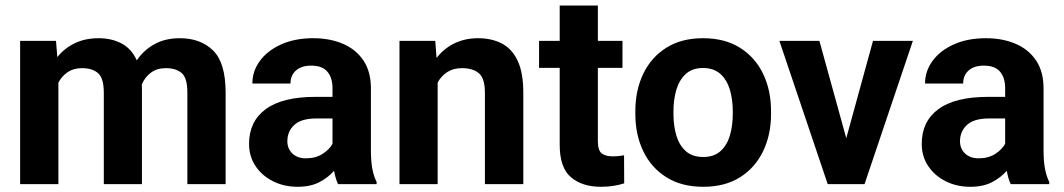

<svg xmlns="http://www.w3.org/2000/svg" viewBox="-20 -679 3922 708"><path d="M282.7 -427.7Q251.5 -427.7 230 -413.3Q208.5 -398.9 195.3 -374.5V0H54.2V-528.3H186.5L191.4 -468.3Q217.3 -501 255.6 -519.5Q293.9 -538.1 343.8 -538.1Q391.6 -538.1 428.2 -518.8Q464.8 -499.5 484.4 -456.5Q509.8 -494.1 549.6 -516.1Q589.4 -538.1 643.1 -538.1Q719.7 -538.1 765.9 -492.7Q812 -447.3 812 -337.4V0H670.9V-337.4Q670.9 -392.1 649.7 -409.9Q628.4 -427.7 591.8 -427.7Q559.1 -427.7 536.9 -411.4Q514.6 -395 502.9 -367.7Q503.4 -360.4 503.4 -352.5V0H362.8V-336.9Q362.8 -390.6 341.6 -409.2Q320.3 -427.7 282.7 -427.7Z M1226.6 0Q1217.3 -19 1211.9 -49.3Q1190.9 -24.9 1158.2 -7.6Q1125.5 9.8 1077.6 9.8Q1027.3 9.8 986.6 -10.7Q945.8 -31.2 922.1 -66.9Q898.4 -102.5 898.4 -148.4Q898.4 -231.4 960 -276.6Q1021.5 -321.8 1143.1 -321.8H1206.1V-354.5Q1206.1 -392.1 1187.3 -414.6Q1168.5 -437 1127.4 -437Q1091.8 -437 1071.5 -419.2Q1051.3 -401.4 1051.3 -371.1H910.6Q910.6 -416.5 938.2 -454.3Q965.8 -492.2 1016.4 -515.1Q1066.9 -538.1 1135.3 -538.1Q1196.3 -538.1 1244.4 -517.6Q1292.5 -497.1 1320.1 -456.1Q1347.7 -415 1347.7 -353.5V-127.4Q1347.7 -84 1353 -56.2Q1358.4 -28.3 1368.7 -8.3V0ZM1108.4 -95.2Q1144.5 -95.2 1169.9 -111.8Q1195.3 -128.4 1206.1 -148.9V-242.2H1147Q1090.8 -242.2 1065.2 -218.3Q1039.6 -194.3 1039.6 -158.2Q1039.6 -130.9 1058.1 -113Q1076.7 -95.2 1108.4 -95.2Z M1683.6 -427.7Q1651.9 -427.7 1629.4 -413.3Q1606.9 -398.9 1593.8 -374.5V0H1453.1V-528.3H1585L1589.8 -465.3Q1617.2 -500.5 1656 -519.3Q1694.8 -538.1 1742.7 -538.1Q1792.5 -538.1 1830.1 -518.8Q1867.7 -499.5 1888.7 -455.3Q1909.7 -411.1 1909.7 -336.9V0H1768.1V-337.4Q1768.1 -389.6 1746.1 -408.7Q1724.1 -427.7 1683.6 -427.7Z M2275.4 -528.3V-428.7H2184.6V-159.2Q2184.6 -125 2198.2 -113.8Q2211.9 -102.5 2239.7 -102.5Q2252.9 -102.5 2263.2 -103.8Q2273.4 -105 2281.2 -106.4L2281.7 -2.9Q2263.7 2.9 2242.7 6.3Q2221.7 9.8 2196.3 9.8Q2126.5 9.8 2085.2 -25.6Q2043.9 -61 2043.9 -145V-428.7H1967.8V-528.3H2043.9V-658.7H2184.6V-528.3Z M2322.8 -258.8V-269Q2322.8 -346.2 2352.1 -407Q2381.3 -467.8 2437 -502.9Q2492.7 -538.1 2572.3 -538.1Q2652.8 -538.1 2708.7 -502.9Q2764.6 -467.8 2793.9 -407Q2823.2 -346.2 2823.2 -269V-258.8Q2823.2 -182.1 2793.9 -121.3Q2764.6 -60.5 2709 -25.4Q2653.3 9.8 2573.2 9.8Q2493.2 9.8 2437.3 -25.4Q2381.3 -60.5 2352.1 -121.3Q2322.8 -182.1 2322.8 -258.8ZM2463.4 -269V-258.8Q2463.4 -214.8 2474.1 -179Q2484.9 -143.1 2509 -121.6Q2533.2 -100.1 2573.2 -100.1Q2612.8 -100.1 2636.7 -121.6Q2660.6 -143.1 2671.4 -179Q2682.1 -214.8 2682.1 -258.8V-269Q2682.1 -312 2671.4 -348.1Q2660.6 -384.3 2636.5 -406.2Q2612.3 -428.2 2572.3 -428.2Q2532.7 -428.2 2508.8 -406.2Q2484.9 -384.3 2474.1 -348.1Q2463.4 -312 2463.4 -269Z M3001.5 -528.3 3100.6 -169.4 3199.2 -528.3H3346.2L3168 0H3032.2L2854 -528.3Z M3707 0Q3697.8 -19 3692.4 -49.3Q3671.4 -24.9 3638.7 -7.6Q3606 9.8 3558.1 9.8Q3507.8 9.8 3467 -10.7Q3426.3 -31.2 3402.6 -66.9Q3378.9 -102.5 3378.9 -148.4Q3378.9 -231.4 3440.4 -276.6Q3502 -321.8 3623.5 -321.8H3686.5V-354.5Q3686.5 -392.1 3667.7 -414.6Q3648.9 -437 3607.9 -437Q3572.3 -437 3552 -419.2Q3531.7 -401.4 3531.7 -371.1H3391.1Q3391.1 -416.5 3418.7 -454.3Q3446.3 -492.2 3496.8 -515.1Q3547.4 -538.1 3615.7 -538.1Q3676.8 -538.1 3724.9 -517.6Q3772.9 -497.1 3800.5 -456.1Q3828.1 -415 3828.1 -353.5V-127.4Q3828.1 -84 3833.5 -56.2Q3838.9 -28.3 3849.1 -8.3V0ZM3588.9 -95.2Q3625 -95.2 3650.4 -111.8Q3675.8 -128.4 3686.5 -148.9V-242.2H3627.4Q3571.3 -242.2 3545.7 -218.3Q3520 -194.3 3520 -158.2Q3520 -130.9 3538.6 -113Q3557.1 -95.2 3588.9 -95.2Z"/></svg>

Font: Vazirmatn FD
Style: Bold
Weight: 700
Designer: Saber Rastikerdar
Foundry: Saber Rastikerdar
Version: Version 33.001